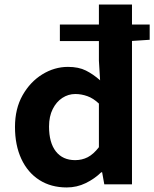

<svg xmlns="http://www.w3.org/2000/svg" viewBox="-20 -818 684 852"><path d="M276.2 13.8Q206.3 13.8 154.6 -19.2Q102.9 -52.2 74.7 -112.9Q46.5 -173.5 46.5 -254.9Q46.5 -335.7 80.2 -395.3Q113.9 -454.8 167.7 -488Q221.6 -521.2 281.7 -521.2Q329 -521.2 361.3 -504.9Q393.6 -488.7 424.2 -461.6L418.9 -548.7V-797.9H565.7V0H442.8L433.2 -53.6H429.4Q399.7 -24.5 360.4 -5.4Q321.1 13.8 276.2 13.8ZM313.5 -107.4Q343.9 -107.4 369.3 -120.4Q394.6 -133.5 418.9 -164.8V-358.4Q393.8 -382.1 367.4 -391.4Q341 -400.8 314.1 -400.8Q283.2 -400.8 256.7 -383.6Q230.1 -366.3 213.9 -333.9Q197.6 -301.5 197.6 -256.5Q197.6 -184.6 228 -146Q258.3 -107.4 313.5 -107.4ZM245.7 -635.8V-709.1H644.2V-641.5L557.9 -635.8Z"/></svg>

Font: Noto Sans SC Thin
Style: Regular
Weight: 100
Designer: Ryoko NISHIZUKA 西塚涼子 (kana, bopomofo & ideographs); Paul D. Hunt (Latin, Greek & Cyrillic); Sandoll Communications 산돌커뮤니
Foundry: Adobe
Version: Version 2.004-H2;hotconv 1.0.118;makeotfexe 2.5.65603